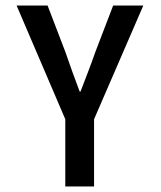

<svg xmlns="http://www.w3.org/2000/svg" viewBox="-20 -674 581 694"><path d="M216 0H320V-243L498 -654H389L325 -487C308 -438 290 -393 271 -343H268C249 -393 233 -438 216 -487L152 -654H40L216 -243Z"/></svg>

Font: Falling Sky
Style: Condensed
Weight: 400
Designer: Paul D. Hunt
Foundry: Adobe Systems Incorporated
Version: Version 1.02